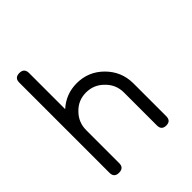

<svg xmlns="http://www.w3.org/2000/svg" viewBox="-206 -900 1037 1037"><g transform="rotate(-45 312.5 -381.0)"><path d="M504 -36V-71V-216V-288V-289C503.3 -348.3 482 -399 440 -441C398 -483 347.3 -504 288 -504C233.3 -504 185.7 -485.7 145 -449V-469V-726C144.3 -750 132 -762 108 -762C83.3 -762 71 -750 71 -726V-554V-469V-324V-288V-84V-36C71 -12 83.3 0 108 0C132.7 0 145 -12 145 -36V-288C145 -328 159 -362 187 -390C214.3 -418.7 248 -433 288 -433C328 -433 362 -418.7 390 -390C418.7 -362 433 -328 433 -288V-216V-71V-36C433 -12 445 0 469 0C492.3 0 504 -12 504 -36Z"/></g></svg>

Font: Semi-Coder
Style: Regular
Weight: 400
Version: 0.1000